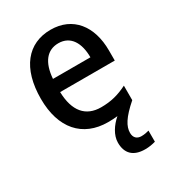

<svg xmlns="http://www.w3.org/2000/svg" viewBox="-186 -654 892 986"><g transform="rotate(-30 260.0 -161.5)"><path d="M357 114C357 76 380 36 451 -26V-112C399 -86 354 -74 295 -74C204 -74 154 -133 151 -247H475V-307C475 -452 399 -549 268 -549C132 -549 48 -447 48 -266C48 -92 137 10 288 10C308 10 327 9 344 7C308 38 278 82 278 127C278 189 312 226 383 226C407 226 427 222 445 217V151C435 154 419 158 400 158C374 158 357 143 357 114ZM268 -469C341 -469 375 -408 375 -324H153C160 -419 201 -469 268 -469Z"/></g></svg>

Font: Noto Sans Arabic UI SmCn Md
Style: Regular
Weight: 500
Width: 4
Designer: Monotype Design Team, Nadine Chahine and Nizar Qandah
Foundry: Monotype Imaging Inc.
Version: Version 2.010